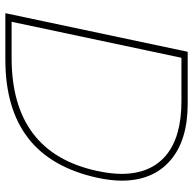

<svg xmlns="http://www.w3.org/2000/svg" viewBox="-22 -718 739 736"><g transform="rotate(90 348.0 -349.5)"><path d="M178 -699H377Q518 -699 595 -632Q672 -565 672 -446Q672 -405 661 -353Q622 -175 509 -87.5Q396 0 208 0H30ZM201 -24Q565 -24 635 -353Q646 -405 646 -445Q646 -556 575.5 -615.5Q505 -675 367 -675H201L63 -24Z"/></g></svg>

Font: Prompt Thin
Style: Italic
Weight: 250
Italic angle: -12°
Designer: Katatrad Team
Foundry: CadsonDemak
Version: Version 1.001